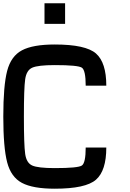

<svg xmlns="http://www.w3.org/2000/svg" viewBox="-20 -1145 790 1165"><path d="M0 -437.5Q0 -625 23.4 -714.8Q46.9 -804.7 113.3 -839.8Q179.7 -875 312.5 -875Q500 -875 562.5 -820.3Q625 -765.6 625 -625H500Q500 -718.8 476.6 -734.4Q453.1 -750 312.5 -750Q210.9 -750 175.8 -734.4Q140.6 -718.8 132.8 -664.1Q125 -609.4 125 -437.5Q125 -265.6 132.8 -210.9Q140.6 -156.2 175.8 -140.6Q210.9 -125 312.5 -125Q453.1 -125 476.6 -140.6Q500 -156.2 500 -250H625Q625 -109.4 562.5 -54.7Q500 0 312.5 0Q179.7 0 113.3 -35.2Q46.9 -70.3 23.4 -160.2Q0 -250 0 -437.5ZM375 -1125V-1000H250V-1125Z"/></svg>

Font: CraftyPE
Style: Regular
Weight: 400
Designer: Erek Butcher
Foundry: Haunted Coop
Version: Version 0.018;April 4, 2024;FontCreator 15.0.0.2962 64-bit